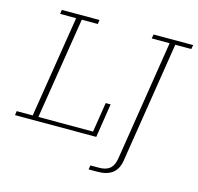

<svg xmlns="http://www.w3.org/2000/svg" viewBox="-108 -698 1015 984"><g transform="rotate(15 399.0 -206.0)"><path d="M9 0 12 -22H97L183 -561H98L101 -583H301L298 -561H213L127 -22H417L442 -180H468L440 0ZM492 171H445L449 149H494Q532 149 552 132Q572 115 578 77L679 -561H584L588 -583H798L794 -561H709L608 77Q601 126 572 148.5Q543 171 492 171Z"/></g></svg>

Font: Rokkitt SemiBold Thin
Style: Italic
Weight: 250
Italic angle: -9°
Version: Version 3.103